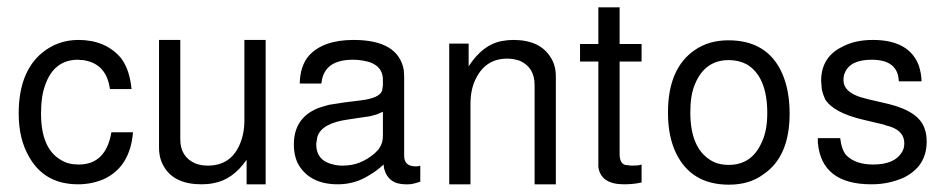

<svg xmlns="http://www.w3.org/2000/svg" viewBox="-20 -519 2578 524"><path d="M280 -276Q271 -343 212 -354Q210 -355 205 -355Q200 -355 193 -356Q127 -356 103 -286Q97 -269 94.5 -250.5Q92 -232 92 -209Q92 -113 147 -82Q166 -70 195 -70Q269 -70 284 -158H343Q335 -63 263 -30Q230 -16 193 -16Q102 -16 60 -90Q31 -139 31 -209Q31 -322 95 -375Q138 -410 194 -410Q267 -410 309 -362L314 -355Q334 -326 339 -276Z M705 -16H653V-83Q615 -28 562 -19Q548 -16 530 -16Q455 -16 427 -65Q414 -87 414 -116V-410H472V-139Q472 -91 513 -73Q528 -67 547 -67Q608 -67 633 -122Q647 -152 647 -191V-410H705Z M1127 -67V-23Q1117 -20 1109.5 -18Q1102 -16 1094 -16H1087Q1039 -16 1028 -60L1027 -70Q1006 -51 988 -41Q949 -16 902 -16Q827 -16 795 -69Q782 -92 782 -125Q782 -196 846 -223L854 -226L878 -233L891 -235Q902 -237 920 -239.5Q938 -242 964 -245Q1016 -251 1023 -272V-273L1025 -286V-301Q1025 -346 968 -354Q962 -355 956 -355.5Q950 -356 943 -356Q871 -356 859 -303L857 -291H798Q799 -339 823 -367Q862 -410 945 -410Q1067 -410 1082 -328Q1082 -324 1082.5 -319.5Q1083 -315 1083 -310V-94Q1083 -65 1114 -65H1116Q1121 -65 1124 -66ZM1025 -214 1018 -211Q1012 -208 1005.5 -206Q999 -204 991 -202L931 -193Q857 -183 846 -145L843 -127V-126Q843 -80 890 -70Q900 -67 915 -67Q941 -67 962 -75.5Q983 -84 1002 -100Q1007 -105 1010.5 -108.5Q1014 -112 1016 -116Q1025 -129 1025 -148Z M1206 -400H1259V-338Q1298 -398 1350 -407Q1365 -410 1381 -410Q1454 -410 1483 -362Q1497 -341 1497 -310V-16H1439V-287Q1439 -335 1399 -353Q1382 -359 1364 -359Q1306 -359 1279 -305Q1264 -276 1264 -235V-16H1206Z M1731 -399V-351H1671V-100Q1671 -73 1686 -69L1703 -67Q1712 -67 1719 -67.5Q1726 -68 1731 -70V-21Q1717 -18 1705.5 -17Q1694 -16 1683 -16Q1620 -16 1613 -63V-74V-351H1563V-399H1613V-499H1671V-399Z M1968 -409Q2075 -409 2115 -318Q2135 -272 2135 -209Q2135 -91 2063 -43Q2026 -15 1969 -15Q1868 -15 1826 -99Q1803 -145 1803 -212Q1803 -333 1877 -383Q1915 -409 1968 -409ZM1969 -355Q1904 -355 1877 -290Q1870 -274 1867 -254.5Q1864 -235 1864 -212Q1864 -116 1919 -82Q1939 -69 1969 -69Q2032 -69 2059 -131Q2074 -162 2074 -210Q2074 -311 2017 -344Q1995 -355 1969 -355Z M2433 -297Q2431 -356 2359 -356Q2301 -356 2286 -321Q2282 -313 2282 -300Q2282 -269 2328 -254L2350 -248L2406 -235Q2490 -214 2504 -166Q2509 -153 2509 -132Q2509 -65 2446 -34Q2428 -26 2406 -21Q2384 -16 2358 -16Q2222 -16 2212 -130V-142H2273Q2277 -109 2290 -95Q2315 -70 2363 -70Q2421 -70 2441 -103Q2448 -113 2448 -128Q2448 -160 2411 -173L2397 -177L2392 -179L2337 -192Q2255 -211 2232 -248Q2226 -261 2223 -274L2221 -298Q2221 -364 2280 -392Q2314 -410 2362 -410Q2462 -410 2488 -339Q2491 -329 2493 -318.5Q2495 -308 2495 -297Z"/></svg>

Font: Ekushey Buriganga
Style: Regular
Weight: 400
Designer: Al Mamun Sumon
Foundry: Al Mamun Sumon
Version: Version 1.0